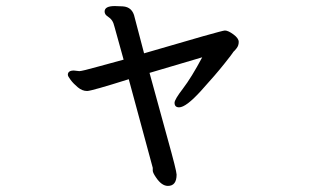

<svg xmlns="http://www.w3.org/2000/svg" viewBox="-20 -547 1040 637"><path d="M537.1 69.8Q516.1 69.8 497.1 41Q486.8 25.9 486.8 19V9.8L407.2 -284.2Q283.2 -245.1 269 -245.1Q252.9 -245.1 238.5 -257.1Q224.1 -269 214.6 -281.5Q205.1 -293.9 205.1 -298.8Q205.1 -313 225.1 -313L243.2 -311Q252 -311 306.9 -326.4Q361.8 -341.8 390.1 -349.1L359.9 -458Q356.9 -471.2 351.6 -479Q346.2 -486.8 336.7 -492.9Q327.1 -499 327.1 -508.8Q327.1 -526.9 360.8 -526.9L387.2 -525.9Q419.9 -523.9 426.8 -488.8L458 -370.1Q715.8 -445.8 726.1 -445.8Q736.8 -445.8 754.4 -432.9Q772 -419.9 772 -408Q772 -396 765.4 -387.5Q758.8 -378.9 756.3 -377Q753.9 -375 752.4 -372.1Q751 -369.1 723.9 -335Q696.8 -300.8 647 -245.8Q597.2 -190.9 574.2 -190.9Q559.1 -190.9 559.1 -206.1Q559.1 -216.8 587.2 -253.4Q615.2 -290 650.9 -356.9L476.1 -305.2Q505.9 -194.8 535.9 -87.4Q565.9 20 565.9 32.2Q565.9 69.8 537.1 69.8Z"/></svg>

Font: LXGW WenKai Mono GB Screen
Style: Regular
Weight: 400
Monospace: yes
Designer: LXGW / Fontworks Inc.
Foundry: LXGW / Fontworks Inc.
Version: Version 1.510;January 18,2025